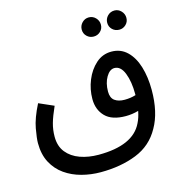

<svg xmlns="http://www.w3.org/2000/svg" viewBox="-118 -733 964 1026"><g transform="rotate(-15 364.5 -220.0)"><path d="M314 188Q260 188 209 174.5Q158 161 117.5 132.5Q77 104 53 59Q29 14 29 -49Q29 -75 38.5 -128.5Q48 -182 85 -255L167 -219Q144 -168 134 -132.5Q124 -97 124 -59Q124 -6 151.5 28Q179 62 225 78.5Q271 95 327 95Q518 95 570 -13Q584 -40 591 -77Q574 -72 556 -69.5Q538 -67 521 -67Q444 -67 407.5 -104.5Q371 -142 371 -201Q371 -255 391.5 -305Q412 -355 448.5 -387.5Q485 -420 534 -420Q585 -420 620 -386.5Q655 -353 672.5 -295.5Q690 -238 690 -167Q690 -43 644 37Q599 119 512 153.5Q425 188 314 188ZM462 -218Q462 -183 482.5 -168Q503 -153 537 -153Q570 -153 599 -162Q599 -166 599 -169Q599 -237 580.5 -284Q562 -331 527 -331Q501 -331 481.5 -298Q462 -265 462 -218ZM465 -522Q443 -522 427.5 -537Q412 -552 412 -574Q412 -596 427.5 -612Q443 -628 465 -628Q487 -628 502.5 -612Q518 -596 518 -574Q518 -552 502.5 -537Q487 -522 465 -522ZM607 -522Q584 -522 568.5 -537Q553 -552 553 -574Q553 -596 568.5 -612Q584 -628 607 -628Q628 -628 643.5 -612Q659 -596 659 -574Q659 -552 643.5 -537Q628 -522 607 -522Z"/></g></svg>

Font: Noto Sans Arabic UI Cn Md
Style: Regular
Weight: 500
Width: 3
Designer: Monotype Design Team, Nadine Chahine and Nizar Qandah
Foundry: Monotype Imaging Inc.
Version: Version 2.010; ttfautohint (v1.8.4.7-5d5b)